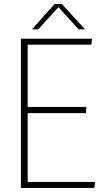

<svg xmlns="http://www.w3.org/2000/svg" viewBox="-20 -917 527 937"><path d="M82 -728H429L426 -699H115V-395H402L399 -365H115V-29H444L440 0H82ZM136 -774 246 -897H282L395 -774H364L265 -882L167 -774Z"/></svg>

Font: Murecho Thin ExtraLight
Style: Regular
Weight: 250
Version: Version 1.010